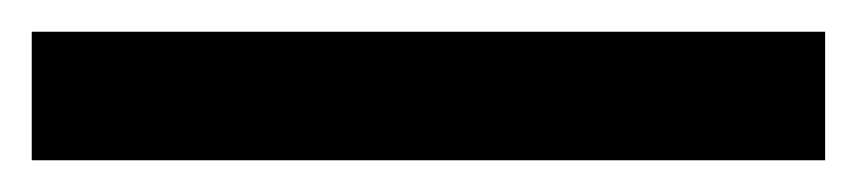

<svg xmlns="http://www.w3.org/2000/svg" viewBox="-20 20 540 121"><path d="M0 40H500V121H0Z"/></svg>

Font: D-DIN
Style: DIN-Bold
Weight: 700
Designer: Charles Nix
Foundry: Datto Inc.
Version: Version 1.00